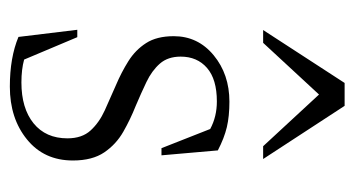

<svg xmlns="http://www.w3.org/2000/svg" viewBox="-185 -525 720 390"><g transform="rotate(90 175.0 -330.0)"><path d="M186.5 -436Q216 -436 238.2 -430.8Q260.5 -425.5 285.5 -412.5L295.5 -298H281L242 -397Q217 -410.5 186 -410.5Q141 -410.5 118 -390.5Q95 -370.5 95 -337Q95 -311 109.2 -294.8Q123.5 -278.5 146.5 -267.5Q169.5 -256.5 195.5 -245.5Q222 -235 247.5 -220.5Q273 -206 289.5 -181.8Q306 -157.5 306 -118Q306 -59.5 263.2 -24.8Q220.5 10 156 10Q97 10 55 -7.5L40.5 -127H55.5L101 -19Q121 -13.5 147.5 -13.5Q200 -13.5 230.5 -38.2Q261 -63 261 -107Q261 -136.5 245 -154Q229 -171.5 204.2 -182.8Q179.5 -194 153 -205.5Q127 -216.5 104.2 -230.8Q81.5 -245 67.5 -266.8Q53.5 -288.5 53.5 -323Q53.5 -372 92.2 -404Q131 -436 186.5 -436ZM41 -504.5 148.5 -670H195L303 -504.5H277L172 -618L67 -504.5Z"/></g></svg>

Font: Newsreader Text Light
Style: Regular
Weight: 300
Designer: Hugues Gentile
Foundry: Production Type
Version: Version 1.002